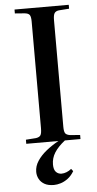

<svg xmlns="http://www.w3.org/2000/svg" viewBox="-63 -760 521 1030"><g transform="rotate(-5 198.0 -245.0)"><path d="M185 233Q154 233 134.5 222Q115 211 105.5 193Q96 175 96 155Q96 124 114.5 96Q133 68 163 44Q193 20 229 0H56V-22L111 -26Q130 -29 136 -39.5Q142 -50 142 -78V-651Q142 -676 135.5 -686Q129 -696 108 -698L56 -702V-723H348V-702L293 -698Q276 -696 269 -685.5Q262 -675 262 -647V-74Q262 -48 268.5 -38.5Q275 -29 295 -26L348 -22V0H264Q226 30 207.5 59.5Q189 89 189 123Q189 151 201 163.5Q213 176 231 176Q244 176 258 170.5Q272 165 284 155L294 168Q279 193 260 207Q241 221 221.5 227Q202 233 185 233Z"/></g></svg>

Font: Literata 60pt Medium
Style: Regular
Weight: 500
Designer: Latin by Veronika Burian and Jose Scaglione. Greek by Irene Vlachou. Cyrillic by Vera Evstafieva.
Foundry: TypeTogether
Version: Version 3.103;gftools[0.9.29]